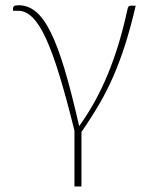

<svg xmlns="http://www.w3.org/2000/svg" viewBox="-20 -514 555 713"><path d="M256.5 178.5V-29Q227 -148 201.2 -232.5Q175.5 -317 150.8 -370.8Q126 -424.5 100.8 -449.2Q75.5 -474 48 -474H28.5V-484Q28.5 -488 32 -491.2Q35.5 -494.5 49 -494.5Q83.5 -494.5 112.2 -471.5Q141 -448.5 167.5 -395.8Q194 -343 219.8 -257Q245.5 -171 274 -45.5Q306.5 -91 333 -139.2Q359.5 -187.5 381.2 -240.5Q403 -293.5 420.8 -352.2Q438.5 -411 453 -477.5Q454.5 -487 457.8 -490Q461 -493 465.5 -493H484Q465.5 -413.5 445.5 -350.5Q425.5 -287.5 401.8 -232.8Q378 -178 348.8 -127.8Q319.5 -77.5 282.5 -24V178.5Z"/></svg>

Font: Lato Thin
Style: Regular
Weight: 200
Designer: Lukasz Dziedzic
Foundry: tyPoland Lukasz Dziedzic
Version: Version 2.007; 2014-02-27